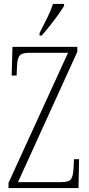

<svg xmlns="http://www.w3.org/2000/svg" viewBox="-20 -951 451 971"><path d="M23 0V-26L324 -684H127Q89 -684 78 -668Q67 -652 66 -613L64 -569H39L43 -714H371V-689L71 -30H291Q330 -30 340 -46Q350 -62 352 -101L354 -146H380L377 0ZM180 -784Q202 -827 219.5 -862Q237 -897 248 -931H304V-921Q294 -904 275 -877.5Q256 -851 233.5 -822.5Q211 -794 191 -771H180Z"/></svg>

Font: Noto Serif ExtraCondensed ExtraLight
Style: Regular
Weight: 200
Width: 2
Designer: Monotype Design Team
Foundry: Monotype Imaging Inc.
Version: Version 2.015